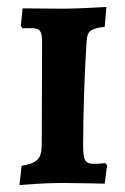

<svg xmlns="http://www.w3.org/2000/svg" viewBox="-20 -526 360 552"><path d="M36 6C36 6 108 0 155 0C192 0 281 2 281 2L288 -51L283 -57C283 -57 268 -55 250 -55C225 -55 219 -65 219 -108C219 -195 223 -319 229 -407C231 -436 239 -444 281 -449L286 -506C286 -506 200 -501 164 -501C124 -501 72 -502 45 -502L40 -453L44 -445H71C95 -445 101 -437 101 -405L100 -114C100 -70 90 -58 42 -49Z"/></svg>

Font: Alegreya SC
Style: Bold
Weight: 700
Designer: Juan Pablo del Peral
Foundry: Huerta Tipografica
Version: Version 2.007;PS 002.007;hotconv 1.0.88;makeotf.lib2.5.64775